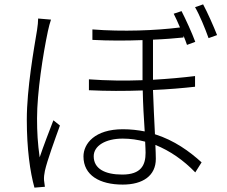

<svg xmlns="http://www.w3.org/2000/svg" viewBox="-20 -823 1040 881"><path d="M155 -738C155 -723 153 -705 150 -685C136 -600 103 -417 103 -274C103 -140 118 -34 138 38L186 34C185 26 183 13 182 4C181 -9 183 -25 186 -39C196 -85 233 -186 255 -247L225 -271C208 -227 179 -152 162 -101C153 -166 150 -215 150 -280C150 -398 177 -573 200 -681C204 -699 209 -719 214 -733ZM648 -122C648 -66 628 -22 541 -22C461 -22 410 -49 410 -106C410 -154 464 -187 543 -187C578 -187 612 -182 646 -173C647 -152 648 -134 648 -122ZM875 -474C818 -467 752 -461 682 -457V-641C734 -643 782 -647 822 -651V-659C828 -644 834 -630 838 -617L876 -631C861 -672 831 -737 813 -772L777 -760C786 -743 796 -720 806 -697C696 -683 542 -677 404 -688V-640C479 -636 559 -636 634 -639V-455C554 -452 470 -453 388 -459V-409C469 -405 554 -405 635 -408C636 -349 640 -278 644 -220C613 -226 579 -230 544 -230C415 -230 363 -164 363 -105C363 -19 437 24 543 24C636 24 695 -17 695 -94C695 -111 694 -132 693 -158C760 -131 822 -88 876 -32L905 -78C850 -128 780 -179 691 -207C688 -271 684 -345 682 -410C754 -413 821 -419 875 -425ZM875 -790C896 -754 921 -693 937 -648L976 -662C960 -703 931 -768 912 -803Z"/></svg>

Font: Noto Sans JP Light
Style: Regular
Weight: 300
Designer: Ryoko NISHIZUKA (kana & ideographs); Paul D. Hunt (Latin, Greek & Cyrillic); Wenlong ZHANG (bopomofo); Sandoll Communica
Foundry: Adobe Systems Incorporated
Version: Version 1.004;PS 1.004;hotconv 1.0.82;makeotf.lib2.5.63406